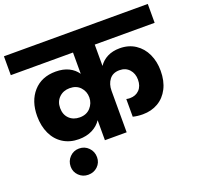

<svg xmlns="http://www.w3.org/2000/svg" viewBox="-169 -909 1303 1253"><g transform="rotate(-20 482.5 -282.5)"><path d="M566 -609V-461Q588 -494 624.5 -512.5Q661 -531 710 -531Q772 -531 818 -500.5Q864 -470 888 -418Q912 -366 912 -302Q912 -231 885.5 -179.5Q859 -128 812.5 -101Q766 -74 706 -74Q670 -74 638 -82V-205Q649 -202 663 -202Q703 -202 728 -227.5Q753 -253 753 -298Q753 -341 727.5 -369Q702 -397 660 -397Q614 -397 590 -366Q566 -335 566 -288V0H415V-139Q392 -104 352 -84Q312 -64 259 -64Q197 -64 150 -93.5Q103 -123 78 -176.5Q53 -230 53 -298Q53 -403 110 -467Q167 -531 265 -531Q317 -531 355 -512.5Q393 -494 415 -461V-609H-17V-740H982V-609ZM415 -298Q415 -339 388 -368.5Q361 -398 314 -398Q270 -398 241 -370Q212 -342 212 -297Q212 -251 240 -223.5Q268 -196 313 -196Q360 -196 387.5 -226.5Q415 -257 415 -298ZM237 175Q199 175 172.5 149Q146 123 146 86Q146 47 172.5 20Q199 -7 237 -7Q276 -7 302.5 20Q329 47 329 86Q329 124 302.5 149.5Q276 175 237 175Z"/></g></svg>

Font: Poppins A&M
Style: Bold-A&M
Weight: 700
Designer: Ninad Kale (Devanagari), Jonny Pinhorn (Latin)
Foundry: Indian Type Foundry
Version: 4.004